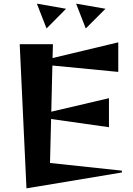

<svg xmlns="http://www.w3.org/2000/svg" viewBox="-20 -1022 729 1052"><path d="M88 -780H270L268 -704L628 -790V-628L267 -663L261 -410L577 -484V-325L260 -370L254 -129L648 -87V-77L125 10ZM342 -974 235 -866 182 -1002ZM558 -974 450 -866 397 -1002Z"/></svg>

Font: Tiejili SC
Style: Regular
Weight: 400
Designer: Buernia
Foundry: Ershou Xiaoxi Press
Version: Version 1.100